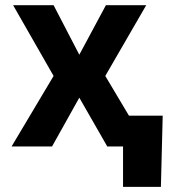

<svg xmlns="http://www.w3.org/2000/svg" viewBox="-20 -566 686 742"><path d="M187.1 -545.9 286.5 -354.5 389.3 -545.9H545.1L386.9 -272.5L549.2 0H394.5L286.5 -188.5L181.2 0H24.8L187.1 -272.5L30.7 -545.9ZM455.5 156.2V0H412.9V-119.1H608.8L601.8 156.2Z"/></svg>

Font: Inter
Style: Regular
Weight: 400
Designer: Rasmus Andersson
Foundry: rsms
Version: Version 4.000;git-8c9346024